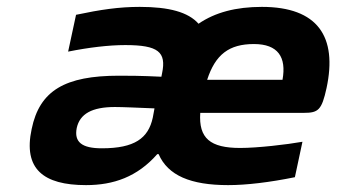

<svg xmlns="http://www.w3.org/2000/svg" viewBox="-20 -529 978 558"><path d="M386 -509C326 -509 272 -501 201 -486L178 -379C238 -391 296 -398 344 -398C440 -398 464 -378 451 -316L449 -306C391 -309 349 -309 326 -309C169 -309 95 -266 72 -154C47 -38 106 9 230 9C310 9 379 -15 437 -81H441C468 -19 534 9 643 9C696 9 763 1 837 -14L859 -117C814 -109 729 -99 678 -99C591 -99 557 -127 562 -201H863C905 -201 915 -209 929 -273C961 -422 904 -509 741 -509C666 -509 605 -493 557 -460C527 -494 471 -509 386 -509ZM203 -157C212 -198 247 -218 314 -218C337 -218 380 -216 429 -214L424 -187C411 -127 371 -98 276 -98C218 -98 195 -116 203 -157ZM582 -297C606 -371 646 -401 718 -401C788 -401 813 -363 801 -297Z"/></svg>

Font: LT Wave Text Bold Italic
Style: Regular
Weight: 700
Designer: Daniel Lyons
Version: Version 2.5 (Glyphs App)